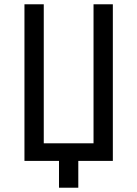

<svg xmlns="http://www.w3.org/2000/svg" viewBox="-20 -750 640 895"><path d="M255 125V0H94V-730H184V-82H416V-730H506V0H345V125Z"/></svg>

Font: Pitagon Sans Mono
Style: Regular
Weight: 400
Monospace: yes
Designer: Travis Tran
Foundry: Pitagon
Version: Version 1.001;gftools[0.9.26]